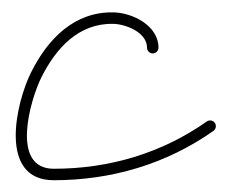

<svg xmlns="http://www.w3.org/2000/svg" viewBox="-20 -286 378 318"><path d="M242.5 -207C242.5 -207 242.5 -207 242.5 -207C242.5 -243.6 199.6 -264.8 168.2 -265.5C102.8 -267 59 -221.2 31.5 -166.2C6.4 -116.1 -23.6 12.5 69 12.5C164.3 12.5 255.4 -14.2 333.5 -69.2C337.8 -72.3 338.8 -78.2 335.8 -82.5C332.7 -86.8 326.8 -87.8 322.5 -84.8C322.5 -84.8 322.5 -84.8 322.5 -84.8C247.6 -32 160.4 -6.5 69 -6.5C-3.7 -6.5 30.6 -121.9 48.5 -157.8C72.6 -205.9 110 -247.8 167.8 -246.5C188.2 -246 223.5 -232.5 223.5 -207C223.5 -201.8 227.8 -197.5 233 -197.5C238.2 -197.5 242.5 -201.8 242.5 -207Z"/></svg>

Font: FRB American Cursive Extralight
Style: Italic
Weight: 200
Italic angle: -25°
Version: Version 2.0;Modular Font Editor K font №1